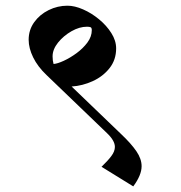

<svg xmlns="http://www.w3.org/2000/svg" viewBox="-20 -647 634 674"><path d="M216.8 -627Q242.2 -627 271.7 -614Q301.3 -601.1 327.6 -579.3Q354 -557.6 370.8 -531Q387.7 -504.4 387.7 -477.1Q387.7 -437 364.5 -407.7Q341.3 -378.4 305.4 -362.1Q269.5 -345.7 231.4 -343.3L404.3 -177.2Q440.4 -143.1 458.7 -116.2Q477.1 -89.4 477.1 -63.5Q477.1 -32.2 447.8 7.3L336.4 -61.5Q358.4 -82.5 370.8 -99.1Q383.3 -115.7 383.3 -131.3Q383.3 -153.3 355.5 -179.7L143.1 -383.8Q112.3 -413.1 96.4 -445.6Q80.6 -478 80.6 -507.3Q80.6 -542 100.1 -569.1Q119.6 -596.2 150.9 -611.6Q182.1 -627 216.8 -627ZM164.6 -449.2Q164.6 -434.1 168 -422.4Q181.6 -423.3 203.9 -433.6Q226.1 -443.8 248.8 -460.4Q271.5 -477.1 286.9 -497.8Q302.2 -518.6 302.2 -541Q302.2 -549.3 298.3 -551.3Q294.4 -553.2 285.2 -553.2Q258.8 -553.2 231 -537.4Q203.1 -521.5 183.8 -497.6Q164.6 -473.6 164.6 -449.2Z"/></svg>

Font: Annapurna SIL
Style: Bold
Weight: 700
Designer: Peter Martin, Annie Olsen
Foundry: SIL International
Version: Version 2.000